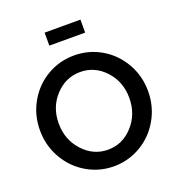

<svg xmlns="http://www.w3.org/2000/svg" viewBox="-156 -1020 1068 1153"><g transform="rotate(-20 378.0 -443.5)"><path d="M258 -892H487V-809H258ZM31 -350Q31 -448 78 -529.5Q125 -611 204 -657Q283 -703 376.5 -703Q470 -703 549 -657Q628 -611 675 -529.5Q722 -448 722 -350Q722 -252 675 -170Q628 -88 548.5 -41.5Q469 5 376.5 5Q284 5 204.5 -41.5Q125 -88 78 -170Q31 -252 31 -350ZM377 -597Q284 -597 217.5 -525.5Q151 -454 151 -350Q151 -246 217.5 -173.5Q284 -101 377 -101Q470 -101 536 -173.5Q602 -246 602 -350Q602 -454 536 -525.5Q470 -597 377 -597Z"/></g></svg>

Font: Steamflix Grotesk
Style: Regular
Weight: 400
Designer: Julieta Ulanovsky
Foundry: Julieta Ulanovsky
Version: Version 4.000;PS 004.000;hotconv 1.0.88;makeotf.lib2.5.64775